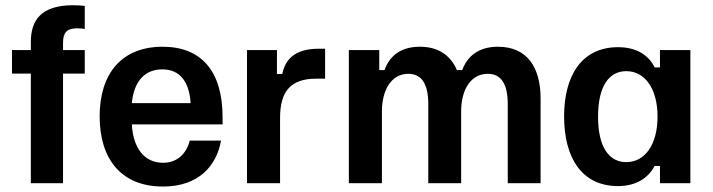

<svg xmlns="http://www.w3.org/2000/svg" viewBox="-20 -688 2677 721"><path d="M216.7 0V-411.7H298.3V-500H216.7V-526.7C216.7 -564.2 229.2 -581.7 270 -581.7C279.2 -581.7 290 -580.8 298.3 -579.2V-665.8C284.2 -667.5 269.2 -668.3 254.2 -668.3C135.8 -668.3 95.8 -613.3 95.8 -530.8V-500H25V-411.7H95.8V0Z M591.7 12.5C726.7 12.5 793.3 -65.8 810 -160H692.5C680.8 -113.3 647.5 -76.7 592.5 -76.7C520.8 -76.7 480 -133.3 475 -220.8H815.8V-248.3C815.8 -420.8 735.8 -512.5 590.8 -512.5C436.7 -512.5 354.2 -411.7 354.2 -250.8C354.2 -89.2 436.7 12.5 591.7 12.5ZM475 -300.8C483.3 -384.2 524.2 -427.5 590 -427.5C655 -427.5 690.8 -381.7 695.8 -300.8Z M1031.7 0V-245C1031.7 -344.2 1070.8 -392.5 1166.7 -392.5H1200.8V-505H1176.7C1080 -505 1050 -458.3 1040 -410H1020V-500H907.5V0Z M1414.2 0V-270C1414.2 -349.2 1449.2 -410.8 1513.3 -410.8C1565.8 -410.8 1588.3 -369.2 1588.3 -296.7V0H1711.7V-270C1711.7 -349.2 1746.7 -410.8 1811.7 -410.8C1864.2 -410.8 1886.7 -369.2 1886.7 -296.7V0H2010V-318.3C2010 -436.7 1958.3 -512.5 1850 -512.5C1776.7 -512.5 1735 -476.7 1715.8 -425H1695.8C1671.7 -480 1626.7 -512.5 1556.7 -512.5C1481.7 -512.5 1441.7 -475 1424.2 -425H1404.2V-500H1290V0Z M2300.8 10.8C2372.5 10.8 2416.7 -23.3 2438.3 -65H2458.3V0H2572.5V-500H2458.3V-435H2438.3C2416.7 -479.2 2372.5 -510.8 2300.8 -510.8C2165.8 -510.8 2098.3 -405.8 2098.3 -250.8C2098.3 -97.5 2163.3 10.8 2300.8 10.8ZM2331.7 -79.2C2265.8 -79.2 2225.8 -137.5 2225.8 -250C2225.8 -362.5 2265.8 -420.8 2331.7 -420.8C2402.5 -420.8 2449.2 -354.2 2449.2 -250C2449.2 -145.8 2402.5 -79.2 2331.7 -79.2Z"/></svg>

Font: Familjen Grotesk SemiBold
Style: Regular
Weight: 600
Designer: Anders Wikstroem, Jonas Baeckman, Matilda Gysing, Kristian Moeller
Foundry: Familjen STHLM AB
Version: Version 2.000